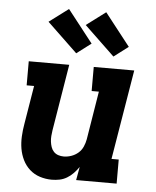

<svg xmlns="http://www.w3.org/2000/svg" viewBox="-55 -819 709 874"><g transform="rotate(5 300.0 -382.5)"><path d="M214 8Q186 8 159.5 -0.5Q133 -9 113 -27Q93 -45 81 -69.5Q69 -94 64.5 -121Q60 -148 61.5 -177Q63 -206 68 -234L97 -410H63V-520H248L198 -216Q196 -203 195 -190Q194 -177 195.5 -164.5Q197 -152 201 -140Q205 -128 213.5 -119Q222 -110 234 -106Q246 -102 259 -102Q276 -102 293.5 -108Q311 -114 325 -126Q339 -138 346.5 -155Q354 -172 357 -189L393 -410H360V-520H545L477 -110H510V0H325L336 -61Q325 -45 312 -31.5Q299 -18 283 -8.5Q267 1 249.5 4.5Q232 8 214 8ZM445 -575 307 -707 395 -773 511 -625ZM275 -575 137 -707 225 -773 341 -625Z"/></g></svg>

Font: Iosevka Etoile XBdObl
Style: Regular
Weight: 800
Italic angle: -9°
Designer: Belleve Invis
Foundry: Belleve Invis
Version: Version 15.5.2; ttfautohint (v1.8.4)